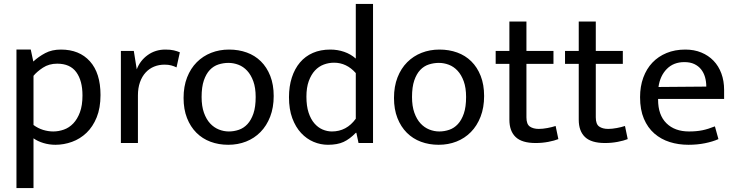

<svg xmlns="http://www.w3.org/2000/svg" viewBox="-20 -730 3752 980"><path d="M263 9Q231 9 201.5 0Q172 -9 151 -24V230H64V-477H137L150 -416Q177 -441 211 -459Q245 -477 291 -477Q385 -477 439 -417Q493 -357 493 -245Q493 -179 473.5 -131Q454 -83 421.5 -52Q389 -21 347.5 -6Q306 9 263 9ZM272 -405Q230 -405 199 -384.5Q168 -364 151 -343V-92Q174 -75 200 -67Q226 -59 252 -59Q279 -59 306 -68.5Q333 -78 354 -100Q375 -122 388 -157Q401 -192 401 -243Q401 -318 369.5 -361.5Q338 -405 272 -405Z M597 0V-470H663L678 -376Q695 -421 734 -449Q773 -477 824 -477Q850 -477 867 -473Q884 -469 898 -463L881 -386Q869 -392 854.5 -396Q840 -400 820 -400Q791 -400 766.5 -390Q742 -380 723.5 -360Q705 -340 694.5 -310.5Q684 -281 684 -243V0Z M1377 -240Q1377 -181 1359 -134.5Q1341 -88 1309.5 -56Q1278 -24 1236 -7.5Q1194 9 1145 9Q1096 9 1054.5 -6.5Q1013 -22 982.5 -52.5Q952 -83 934.5 -127.5Q917 -172 917 -230Q917 -289 935 -335Q953 -381 984.5 -412.5Q1016 -444 1058 -460.5Q1100 -477 1149 -477Q1198 -477 1239.5 -462Q1281 -447 1311.5 -417Q1342 -387 1359.5 -342.5Q1377 -298 1377 -240ZM1285 -235Q1285 -282 1273 -315Q1261 -348 1241.5 -369Q1222 -390 1197 -399.5Q1172 -409 1146 -409Q1120 -409 1095 -401Q1070 -393 1051 -373Q1032 -353 1020.5 -319.5Q1009 -286 1009 -235Q1009 -188 1021 -154.5Q1033 -121 1052.5 -100Q1072 -79 1097 -69Q1122 -59 1148 -59Q1174 -59 1199 -67.5Q1224 -76 1243 -96.5Q1262 -117 1273.5 -150.5Q1285 -184 1285 -235Z M1796 -710H1884V0H1810L1799 -52H1796Q1765 -20 1733.5 -5.5Q1702 9 1654 9Q1616 9 1580.5 -6Q1545 -21 1517 -51Q1489 -81 1472 -126.5Q1455 -172 1455 -234Q1455 -289 1469.5 -334Q1484 -379 1511 -411Q1538 -443 1577 -460Q1616 -477 1666 -477Q1703 -477 1736.5 -465.5Q1770 -454 1796 -431ZM1796 -357Q1749 -410 1685 -410Q1658 -410 1632.5 -400.5Q1607 -391 1587.5 -370Q1568 -349 1556 -316Q1544 -283 1544 -237Q1544 -189 1555 -155.5Q1566 -122 1584.5 -100.5Q1603 -79 1626.5 -69Q1650 -59 1674 -59Q1749 -59 1796 -124Z M2451 -240Q2451 -181 2433 -134.5Q2415 -88 2383.5 -56Q2352 -24 2310 -7.5Q2268 9 2219 9Q2170 9 2128.5 -6.5Q2087 -22 2056.5 -52.5Q2026 -83 2008.5 -127.5Q1991 -172 1991 -230Q1991 -289 2009 -335Q2027 -381 2058.5 -412.5Q2090 -444 2132 -460.5Q2174 -477 2223 -477Q2272 -477 2313.5 -462Q2355 -447 2385.5 -417Q2416 -387 2433.5 -342.5Q2451 -298 2451 -240ZM2359 -235Q2359 -282 2347 -315Q2335 -348 2315.5 -369Q2296 -390 2271 -399.5Q2246 -409 2220 -409Q2194 -409 2169 -401Q2144 -393 2125 -373Q2106 -353 2094.5 -319.5Q2083 -286 2083 -235Q2083 -188 2095 -154.5Q2107 -121 2126.5 -100Q2146 -79 2171 -69Q2196 -59 2222 -59Q2248 -59 2273 -67.5Q2298 -76 2317 -96.5Q2336 -117 2347.5 -150.5Q2359 -184 2359 -235Z M2805 -404H2667V-131Q2667 -96 2684.5 -84Q2702 -72 2730 -72Q2750 -72 2774 -76.5Q2798 -81 2816 -87L2830 -20Q2810 -12 2779 -6Q2748 0 2714 0Q2644 0 2612 -30.5Q2580 -61 2580 -119V-404H2510V-470H2580V-620H2667V-470H2805Z M3159 -404H3021V-131Q3021 -96 3038.5 -84Q3056 -72 3084 -72Q3104 -72 3128 -76.5Q3152 -81 3170 -87L3184 -20Q3164 -12 3133 -6Q3102 0 3068 0Q2998 0 2966 -30.5Q2934 -61 2934 -119V-404H2864V-470H2934V-620H3021V-470H3159Z M3676 -225H3339V-221Q3339 -143 3381.5 -101Q3424 -59 3497 -59Q3535 -59 3564.5 -65Q3594 -71 3629 -85L3647 -20Q3618 -7 3578.5 1Q3539 9 3494 9Q3443 9 3398.5 -5Q3354 -19 3320 -48.5Q3286 -78 3266.5 -124Q3247 -170 3247 -234Q3247 -289 3263.5 -334Q3280 -379 3310 -410.5Q3340 -442 3382.5 -459.5Q3425 -477 3478 -477Q3523 -477 3559.5 -462Q3596 -447 3622 -420Q3648 -393 3662 -355Q3676 -317 3676 -271ZM3585 -288Q3585 -314 3578.5 -336.5Q3572 -359 3558.5 -376Q3545 -393 3524 -403Q3503 -413 3473 -413Q3418 -413 3383.5 -378Q3349 -343 3341 -286Z"/></svg>

Font: Ek Mukta
Style: Regular
Weight: 400
Designer: Girish Dalvi and Yashodeep Gholap
Foundry: Ek Type
Version: Version 2.538;PS 1.001;hotconv 16.6.51;makeotf.lib2.5.65220;